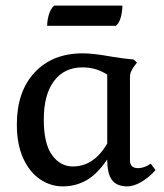

<svg xmlns="http://www.w3.org/2000/svg" viewBox="-20 -651 586 684"><path d="M173 -631H416Q416 -611 410.5 -590Q405 -569 393 -559H148Q148 -579 154.5 -600Q161 -621 173 -631ZM40 -208Q40 -325 103.5 -393Q167 -461 275 -461Q311 -461 373 -450Q419 -442 456 -439L468 -428L455 -411Q448 -399 445.5 -392.5Q443 -386 443 -375V-80Q443 -52 472 -52Q494 -52 517 -68L534 -45Q510 -18 483 -2.5Q456 13 434 13Q396 13 379 -9.5Q362 -32 362 -83Q326 -30 287.5 -8.5Q249 13 204 13Q160 13 122.5 -12.5Q85 -38 62.5 -87.5Q40 -137 40 -208ZM362 -140V-385Q323 -411 274 -411Q209 -411 172.5 -362.5Q136 -314 136 -225Q136 -139 165.5 -98.5Q195 -58 239 -58Q315 -58 362 -140Z"/></svg>

Font: Kurale
Style: Regular
Weight: 400
Designer: Eduardo Rodriguez Tunni
Foundry: Eduardo Rodriguez Tunni
Version: Version 2.000